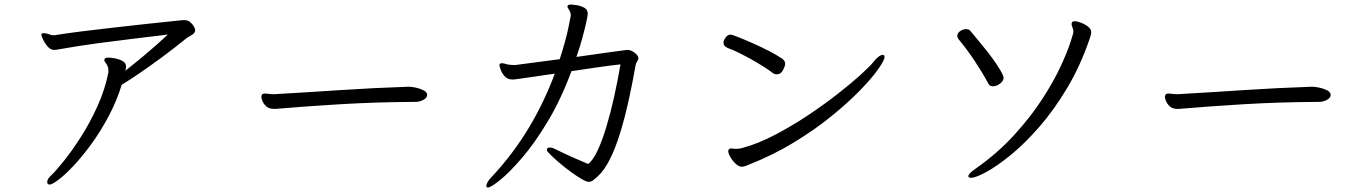

<svg xmlns="http://www.w3.org/2000/svg" viewBox="-20 -771 6040 850"><path d="M796 -682Q811 -682 821.5 -673.5Q832 -665 838 -654.5Q844 -644 844 -638Q844 -624 827 -615Q823 -612 817 -609Q811 -606 806 -602Q753 -559 697.5 -518Q642 -477 595 -445Q548 -413 519 -396Q496 -322 460.5 -255.5Q425 -189 385 -134Q345 -79 307 -38.5Q269 2 240 24Q211 46 200 46Q192 46 190.5 42Q189 38 189 35Q189 27 194.5 19Q200 11 207 5Q228 -15 264 -60Q300 -105 339.5 -167Q379 -229 412 -302Q445 -375 460 -451V-455Q460 -460 459.5 -466.5Q459 -473 457 -476Q453 -487 447.5 -493Q442 -499 442 -506Q442 -512 447.5 -514Q453 -516 460 -516Q471 -516 489.5 -512.5Q508 -509 523 -500.5Q538 -492 538 -477Q538 -470 535 -458Q571 -486 622.5 -529Q674 -572 723 -618Q658 -610 578 -600.5Q498 -591 412.5 -579.5Q327 -568 243 -553Q228 -550 220 -550Q204 -550 191 -565Q178 -580 170.5 -596.5Q163 -613 163 -616Q163 -622 167 -623Q169 -624 174 -624Q182 -624 190.5 -621.5Q199 -619 204 -617Q207 -616 210 -615.5Q213 -615 217 -615H221Q276 -624 345 -632.5Q414 -641 484.5 -649Q555 -657 618.5 -664Q682 -671 727.5 -675.5Q773 -680 791 -682Z M1790 -387Q1802 -387 1821 -383Q1840 -379 1855.5 -371Q1871 -363 1871 -351Q1871 -338 1854.5 -329Q1838 -320 1821 -320Q1641 -319 1485 -309.5Q1329 -300 1213 -290Q1207 -289 1202 -289Q1197 -289 1192 -289Q1171 -289 1159 -300Q1147 -311 1142 -323.5Q1137 -336 1137 -341Q1137 -357 1152 -357Q1159 -357 1169.5 -355.5Q1180 -354 1190 -354H1194Q1334 -362 1484.5 -372Q1635 -382 1787 -387Z M2759 -550Q2773 -550 2789.5 -537.5Q2806 -525 2806 -514Q2806 -506 2800.5 -498.5Q2795 -491 2794 -483Q2780 -403 2763 -326Q2746 -249 2725.5 -182.5Q2705 -116 2680 -66Q2655 -16 2625 11Q2615 20 2606 27Q2597 34 2586 34Q2576 34 2554 21Q2532 8 2506 -11Q2480 -30 2456 -50.5Q2432 -71 2416.5 -86.5Q2401 -102 2401 -106Q2401 -108 2401.5 -110Q2402 -112 2403 -114Q2406 -118 2413 -118Q2424 -118 2438 -111Q2476 -92 2513 -75.5Q2550 -59 2584 -45Q2606 -62 2626.5 -106.5Q2647 -151 2665.5 -213Q2684 -275 2699.5 -345.5Q2715 -416 2727 -486Q2687 -482 2629 -473.5Q2571 -465 2510 -456Q2463 -330 2405 -233.5Q2347 -137 2291 -72Q2235 -7 2194 26Q2153 59 2140 59Q2133 59 2133 52Q2133 46 2138.5 35.5Q2144 25 2157 12Q2252 -90 2321 -205Q2390 -320 2436 -445Q2370 -435 2333.5 -430Q2297 -425 2280.5 -422.5Q2264 -420 2258.5 -419.5Q2253 -419 2249 -419Q2226 -419 2213 -434.5Q2200 -450 2195.5 -465.5Q2191 -481 2191 -481Q2191 -490 2199 -491H2203Q2208 -491 2215.5 -489Q2223 -487 2230 -485Q2246 -483 2260 -483L2458 -509Q2484 -590 2495.5 -644.5Q2507 -699 2507 -702Q2507 -709 2504 -718Q2502 -724 2497 -731Q2492 -738 2492 -743Q2492 -745 2493 -746Q2496 -751 2508 -751Q2513 -751 2531 -748.5Q2549 -746 2565.5 -737.5Q2582 -729 2582 -711Q2582 -702 2575.5 -672.5Q2569 -643 2558 -602.5Q2547 -562 2532 -519Q2600 -529 2662 -537.5Q2724 -546 2755 -550Z M3188 -598Q3199 -618 3214 -618Q3219 -618 3246 -607.5Q3273 -597 3309.5 -581Q3346 -565 3382 -546.5Q3418 -528 3440 -513Q3456 -503 3456 -489Q3456 -479 3446.5 -460.5Q3437 -442 3418 -442Q3409 -442 3401 -448Q3387 -459 3362 -475Q3337 -491 3307.5 -507.5Q3278 -524 3250.5 -537.5Q3223 -551 3203 -558Q3183 -566 3183 -582Q3183 -592 3188 -598ZM3295 -42Q3276 -33 3263 -33Q3251 -33 3237 -46Q3223 -59 3213.5 -75.5Q3204 -92 3204 -102Q3204 -108 3208 -111Q3213 -114 3217 -114Q3221 -114 3226 -113Q3231 -112 3239 -112Q3244 -112 3252 -113Q3260 -114 3270 -117Q3336 -135 3409 -173Q3482 -211 3553 -258Q3624 -305 3685 -352.5Q3746 -400 3788.5 -438.5Q3831 -477 3847 -497Q3872 -528 3888 -528Q3896 -528 3896 -519Q3896 -505 3868 -465Q3840 -425 3787 -370.5Q3734 -316 3660 -256Q3586 -196 3494 -140Q3402 -84 3295 -42Z M4279 16Q4267 16 4267 9Q4267 -2 4296 -22Q4397 -93 4470.5 -174Q4544 -255 4594.5 -333Q4645 -411 4675 -476Q4705 -541 4718.5 -582.5Q4732 -624 4732 -629Q4732 -641 4728 -649.5Q4724 -658 4724 -665Q4724 -677 4738 -677Q4748 -677 4765.5 -670.5Q4783 -664 4797 -653Q4811 -642 4811 -629Q4811 -622 4806 -605Q4764 -481 4704.5 -381.5Q4645 -282 4579.5 -207.5Q4514 -133 4453 -83.5Q4392 -34 4345.5 -9Q4299 16 4279 16ZM4423 -427Q4423 -413 4407.5 -401Q4392 -389 4376 -389Q4362 -389 4356 -400Q4329 -450 4295.5 -500.5Q4262 -551 4224 -597Q4218 -605 4218 -612Q4218 -625 4231 -633.5Q4244 -642 4257 -642Q4270 -642 4276 -634Q4288 -619 4308 -595.5Q4328 -572 4350 -544Q4372 -516 4391 -488Q4410 -460 4421 -436Q4423 -430 4423 -427Z M5790 -387Q5802 -387 5821 -383Q5840 -379 5855.5 -371Q5871 -363 5871 -351Q5871 -338 5854.5 -329Q5838 -320 5821 -320Q5641 -319 5485 -309.5Q5329 -300 5213 -290Q5207 -289 5202 -289Q5197 -289 5192 -289Q5171 -289 5159 -300Q5147 -311 5142 -323.5Q5137 -336 5137 -341Q5137 -357 5152 -357Q5159 -357 5169.5 -355.5Q5180 -354 5190 -354H5194Q5334 -362 5484.5 -372Q5635 -382 5787 -387Z"/></svg>

Font: QiushuiShotai Bright
Style: Regular
Weight: 400
Designer: Christian Thalmann (Catharsis Fonts)
Version: Version 1.250;